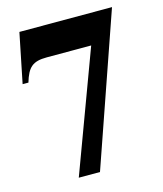

<svg xmlns="http://www.w3.org/2000/svg" viewBox="-103 -754 707 831"><g transform="rotate(-15 250.0 -338.0)"><path d="M477 -676H62L17 -454H43C62 -518 84 -539 148 -539H347L147 0H242Z"/></g></svg>

Font: STIXGeneral
Style: Bold
Weight: 700
Designer: MicroPress Inc., with final additions and corrections provided by Coen Hoffman, Elsevier (retired)
Version: Version 1.1.0